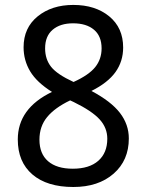

<svg xmlns="http://www.w3.org/2000/svg" viewBox="-20 -745 591 775"><path d="M349.1 -377.9Q428.2 -335.9 464.1 -289.3Q500 -242.7 500 -186Q500 -97.7 438.5 -43.9Q377 9.8 275.9 9.8Q169.9 9.8 110.8 -40.8Q51.8 -91.3 51.8 -182.1Q51.8 -307.6 189.9 -374Q128.4 -412.6 101.8 -457Q75.2 -501.5 75.2 -554.2Q75.2 -632.8 132.1 -679Q189 -725.1 275.9 -725.1Q364.7 -725.1 420.9 -679Q477.1 -632.8 477.1 -553.2Q477.1 -497.6 446.3 -454.3Q415.5 -411.1 349.1 -377.9ZM276.9 -414.1Q338.4 -441.9 364.3 -474.1Q390.1 -506.3 390.1 -549.8Q390.1 -599.1 359.4 -625Q328.6 -650.9 274.9 -650.9Q223.1 -650.9 192.6 -625Q162.1 -599.1 162.1 -549.8Q162.1 -505.9 186.3 -475.3Q210.4 -444.8 276.9 -414.1ZM263.2 -339.8Q201.7 -310.5 170.4 -272.7Q139.2 -234.9 139.2 -181.2Q139.2 -124.5 174.1 -94.2Q209 -64 273.9 -64Q340.3 -64 376.7 -95.9Q413.1 -127.9 413.1 -185.1Q413.1 -229 382.3 -262.9Q351.6 -296.9 277.8 -333Z"/></svg>

Font: Noto Sans Bengali UI
Style: Regular
Weight: 400
Designer: Monotype Design Team
Foundry: Monotype Imaging Inc.
Version: Version 1.03 uh